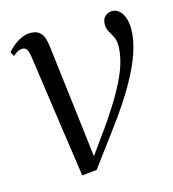

<svg xmlns="http://www.w3.org/2000/svg" viewBox="-87 -601 617 684"><g transform="rotate(-15 222.0 -259.0)"><path d="M68.5 -442Q65.5 -463.5 60.2 -472.2Q55 -481 44 -481Q34 -481 25.2 -475.8Q16.5 -470.5 8.5 -463.5L0 -480Q8 -489.5 21.2 -500.8Q34.5 -512 51.5 -520Q68.5 -528 84.5 -528Q105.5 -528 117 -519.5Q128.5 -511 133.8 -496Q139 -481 141 -461.5L177.5 -159.5L194 -21.5L172 -18.5L251 -128.5Q302 -201 329 -251Q356 -301 366.5 -336.2Q377 -371.5 377.5 -399.5Q378 -422 371 -435.8Q364 -449.5 357 -461.2Q350 -473 350 -488.5Q350 -508.5 361.5 -518.2Q373 -528 386 -528Q402 -528 413.2 -518Q424.5 -508 430.8 -490Q437 -472 437 -448Q437 -410 421.2 -362.8Q405.5 -315.5 371.8 -256.5Q338 -197.5 283 -123.5L188 4.5L133.5 10L110.5 -147.5Z"/></g></svg>

Font: Merriweather 120pt Light
Style: Italic
Weight: 300
Italic angle: -7.8°
Version: Version 2.101